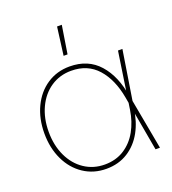

<svg xmlns="http://www.w3.org/2000/svg" viewBox="-134 -829 839 937"><g transform="rotate(-20 285.5 -360.5)"><path d="M32.2 -257.8Q32.2 -334 61 -394.5Q89.8 -455.1 141.4 -489.3Q192.9 -523.4 258.8 -523.4Q354.5 -523.4 411.4 -459.2Q468.3 -395 484.4 -287.6H490.2V-263.2L538.6 0H515.6L464.4 -287.6Q446.8 -385.7 395.5 -443.4Q344.2 -501 258.8 -501Q199.7 -501 153.3 -470Q106.9 -439 80.8 -383.5Q54.7 -328.1 54.7 -257.8Q54.7 -187.5 80.8 -132.1Q106.9 -76.7 153.3 -45.7Q199.7 -14.6 258.8 -14.6Q316.4 -14.6 359.6 -42.2Q402.8 -69.8 429.2 -117.2Q455.6 -164.6 464.4 -223.1L508.3 -515.6H531.2L490.2 -256.3V-223.1H484.4Q476.6 -158.2 448 -106Q419.4 -53.7 371.1 -22.9Q322.8 7.8 258.8 7.8Q192.9 7.8 141.4 -26.4Q89.8 -60.5 61 -121.1Q32.2 -181.6 32.2 -257.8ZM269 -727.5H293.5L270.5 -582H250Z"/></g></svg>

Font: Intratopia Thin
Style: Regular
Weight: 100
Designer: Rasmus Andersson
Foundry: rsms
Version: Version 3.000;Glyphs 3.2.3 (3260)